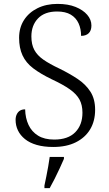

<svg xmlns="http://www.w3.org/2000/svg" viewBox="-20 -744 559 985"><path d="M253 10Q205 10 168.5 -0.5Q132 -11 108 -30.5Q84 -50 72 -75Q60 -100 60 -129Q60 -145 66 -157.5Q72 -170 82.5 -176.5Q93 -183 109 -183Q110 -138 126.5 -103Q143 -68 175.5 -48Q208 -28 258 -28Q329 -28 366 -65.5Q403 -103 403 -166Q403 -205 388 -233Q373 -261 338.5 -285.5Q304 -310 246 -337Q188 -365 150.5 -393.5Q113 -422 95.5 -460Q78 -498 78 -550Q78 -602 103 -641Q128 -680 172.5 -702Q217 -724 275 -724Q329 -724 367.5 -708.5Q406 -693 427.5 -668Q449 -643 449 -613Q449 -587 435 -573.5Q421 -560 396 -560Q396 -596 383 -624.5Q370 -653 343 -669Q316 -685 273 -685Q209 -685 175 -649.5Q141 -614 141 -557Q141 -516 156 -488Q171 -460 202.5 -438Q234 -416 285 -392Q338 -366 379 -338.5Q420 -311 444 -273.5Q468 -236 468 -181Q468 -123 442.5 -80.5Q417 -38 369 -14Q321 10 253 10ZM208 208Q213 185 218 159.5Q223 134 227.5 109Q232 84 235 61H308V71Q299 92 286.5 119Q274 146 260.5 173Q247 200 235 221H208Z"/></svg>

Font: Noto Serif Kannada Light
Style: Regular
Weight: 300
Version: Version 2.003